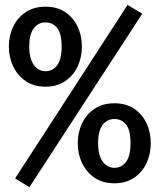

<svg xmlns="http://www.w3.org/2000/svg" viewBox="-20 -747 655 789"><path d="M504.1 -726.7 564.6 -690.8 101 22.1 42.1 -13.8ZM167.2 -719.5Q214.4 -719.5 247.9 -697.2Q281.5 -674.9 299 -637.7Q316.4 -600.5 316.4 -555.9Q316.4 -511.3 299 -473.8Q281.5 -436.4 247.9 -413.6Q214.4 -390.8 167.2 -390.8Q119.5 -390.8 85.9 -413.6Q52.3 -436.4 34.4 -473.8Q16.4 -511.3 16.4 -555.9Q16.4 -600.5 34.4 -637.7Q52.3 -674.9 85.9 -697.2Q119.5 -719.5 167.2 -719.5ZM167.2 -654.9Q137.4 -654.9 118.7 -630.3Q100 -605.6 100 -555.9Q100 -507.7 118.5 -481Q136.9 -454.4 167.2 -454.4Q196.9 -454.4 215.1 -479Q233.3 -503.6 233.3 -555.9Q233.3 -608.7 215.1 -631.8Q196.9 -654.9 167.2 -654.9ZM450.3 -322.6Q497.4 -322.6 531 -300.3Q564.6 -277.9 582.1 -240.8Q599.5 -203.6 599.5 -158.5Q599.5 -114.4 582.1 -76.7Q564.6 -39 531 -16.4Q497.4 6.2 450.3 6.2Q402.6 6.2 369 -16.4Q335.4 -39 317.4 -76.7Q299.5 -114.4 299.5 -158.5Q299.5 -203.1 317.4 -240.5Q335.4 -277.9 369 -300.3Q402.6 -322.6 450.3 -322.6ZM450.3 -257.9Q420.5 -257.9 401.8 -233.8Q383.1 -209.7 383.1 -158.5Q383.1 -110.8 401.5 -84.1Q420 -57.4 450.3 -57.4Q480 -57.4 498.2 -82.1Q516.4 -106.7 516.4 -158.5Q516.4 -211.8 498.2 -234.9Q480 -257.9 450.3 -257.9Z"/></svg>

Font: Fira Code Retina
Style: Regular
Weight: 450
Monospace: yes
Designer: Carrois Corporate, Edenspiekermann AG, Nikita Prokopov
Foundry: Carrois Corporate, Edenspiekermann AG, Nikita Prokopov
Version: Version 6.002